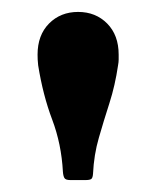

<svg xmlns="http://www.w3.org/2000/svg" viewBox="-20 -781 262 322"><path d="M178 -671.5Q173 -637.5 163.5 -608Q154 -578.5 145.8 -550Q137.5 -521.5 136 -489.5Q135.5 -482.5 133 -480.8Q130.5 -479 123 -479H98Q90 -479 88 -482.5Q86 -486 85.5 -493Q83 -539.5 67.5 -580.5Q52 -621.5 44 -671.5Q43.5 -677 43.2 -681Q43 -685 43 -689.5Q43 -722 62.2 -741.5Q81.5 -761 111 -761Q140.5 -761 159.8 -741.5Q179 -722 179 -689.5Q179 -685 179 -681Q179 -677 178 -671.5Z"/></svg>

Font: Besley* Narrow Semi
Style: Regular
Weight: 600
Width: 4
Designer: Owen Earl
Foundry: indestructible type*
Version: Version 3.000; ttfautohint (v1.8.3)